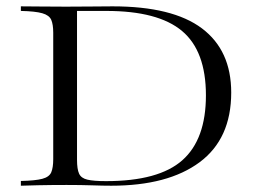

<svg xmlns="http://www.w3.org/2000/svg" viewBox="-20 -591 812 611"><path d="M46.4 0V-15.1Q92.8 -16.1 114.7 -22Q136.7 -27.8 143.1 -42.7Q149.4 -57.6 149.4 -84.5V-486.8Q149.4 -513.2 143.1 -527.8Q136.7 -542.5 114.7 -548.8Q92.8 -555.2 46.4 -556.2V-570.8Q71.8 -570.8 106.9 -570.3Q142.1 -569.8 189.9 -569.8Q233.4 -569.8 273.4 -570.3Q313.5 -570.8 338.4 -570.8Q529.3 -570.8 622.6 -500.7Q715.8 -430.7 715.8 -296.4Q715.8 -149.4 615.2 -74.7Q514.6 0 334 0Q308.6 0 273.4 -1.2Q238.3 -2.4 191.9 -2.4Q142.6 -2.4 101.1 -1.5Q59.6 -0.5 46.4 0ZM317.4 -14.6Q485.4 -14.6 560.3 -81.1Q635.3 -147.5 635.3 -287.6Q635.3 -428.7 559.3 -492.4Q483.4 -556.2 318.4 -556.2H225.1V-82.5Q225.1 -52.7 231.7 -38.3Q238.3 -23.9 258.1 -19.3Q277.8 -14.6 317.4 -14.6Z"/></svg>

Font: Bacasime Antique
Style: Regular
Weight: 400
Designer: The DocRepair Project, Claus Eggers Sørensen
Foundry: Google
Version: Version 2.000